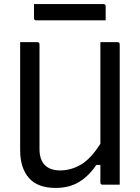

<svg xmlns="http://www.w3.org/2000/svg" viewBox="-20 -907 690 943"><path d="M253 16Q165 16 122 -33Q79 -82 79 -170V-700H163Q174 -700 174 -689V-175Q174 -123 200 -96.5Q226 -70 275 -70Q329 -70 377.5 -98.5Q426 -127 473 -201V-700H557Q568 -700 568 -689V0H484Q473 0 473 -11V-97H453Q418 -44 369.5 -14Q321 16 253 16ZM147 -887H488Q499 -887 499 -876V-807H158Q147 -807 147 -818Z"/></svg>

Font: Recursive Sn Lnr St
Style: Regular
Weight: 400
Version: Version 1.079;hotconv 1.0.112;makeotfexe 2.5.65598; ttfautoh